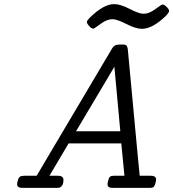

<svg xmlns="http://www.w3.org/2000/svg" viewBox="-20 -912 841 932"><path d="M63 -18.1Q63 -23.9 66.9 -37.4Q70.8 -50.8 77.9 -54.9Q85 -59.1 104 -59.1H158.2Q170.4 -81.1 195.8 -123L520 -669.9Q528.8 -686 537.8 -690.9Q546.9 -695.8 562 -695.8H573.2Q583 -695.8 588.6 -694.3Q594.2 -692.9 596.7 -686Q599.1 -679.2 599.6 -678Q600.1 -676.8 601.1 -665L642.1 -226.1Q644 -198.2 649.9 -142.6Q655.8 -86.9 658.2 -59.1H710Q737.8 -59.1 737.8 -41Q737.8 -34.2 733.9 -20.5Q730 -6.8 723.1 -2.9Q718.3 0 707 0H525.9Q502 0 502 -17.1Q502 -24.9 504.9 -34.2Q508.8 -51.3 515.4 -55.2Q522 -59.1 536.1 -59.1H584L568.8 -215.8H313L220.2 -59.1H259.8Q287.6 -59.1 288.1 -39.1Q288.1 -12.2 272.9 -2.9Q268.1 0 256.8 0H88.9Q63 0 63 -18.1ZM349.1 -274.9H564L535.2 -587.9ZM401.9 -804.2Q401.9 -809.1 404.5 -813Q407.2 -816.9 412.6 -822.5Q418 -828.1 418.9 -829.1Q483.9 -892.1 534.2 -892.1Q564 -892.1 609.4 -868.7Q654.8 -845.2 676.8 -845.2Q703.6 -845.2 733.9 -867.7Q764.2 -890.1 769 -890.1Q776.9 -890.1 788.8 -878.7Q800.8 -867.2 800.8 -859.1Q800.8 -851.1 785.2 -835Q720.2 -772 668.9 -772Q639.2 -772 593.5 -795.4Q547.9 -818.8 525.9 -818.8Q499 -818.8 468 -795.9Q437 -772.9 433.1 -772.9Q424.3 -772.9 413.1 -785.2Q401.9 -797.4 401.9 -804.2Z"/></svg>

Font: CMU Concrete
Style: Italic
Weight: 500
Italic angle: -14.04°
Version: Version 0.7.0